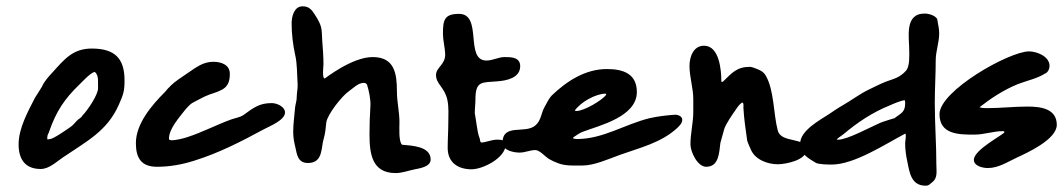

<svg xmlns="http://www.w3.org/2000/svg" viewBox="-20 -662 3372 609"><path d="M375 -407C375 -477 344 -508 271 -508C212 -508 185 -475 148 -434C136 -421 120 -404 113 -387C113 -386 94 -357 91 -352C68 -307 39 -255 39 -204C39 -158 59 -126 109 -126C136 -126 159 -149 180 -163C255 -214 320 -246 357 -330C371 -362 375 -372 375 -407ZM130 -220V-227C130 -234 134 -238 136 -245C158 -308 184 -348 232 -394C242 -404 266 -430 280 -434C295 -424 290 -398 291 -383C292 -362 257 -311 241 -295C239 -290 232 -286 228 -283C220 -276 214 -267 206 -261C195 -253 145 -218 137 -221C135 -220 134 -220 132 -220Z M517 -219C516 -220 516 -222 516 -224C516 -243 532 -268 544 -284C553 -295 577 -329 591 -336C609 -345 625 -355 644 -362C686 -376 709 -382 709 -428C709 -457 681 -466 657 -466C623 -466 602 -448 575 -430C556 -417 535 -404 519 -388V-387C512 -382 509 -376 503 -370C462 -329 411 -270 411 -208C411 -161 428 -133 478 -133C518 -133 557 -140 595 -152C673 -176 745 -213 817 -252C831 -260 884 -280 884 -305C884 -324 858 -335 842 -335C803 -335 785 -321 752 -297C742 -290 724 -287 713 -283C666 -266 621 -242 574 -227C563 -223 537 -217 525 -217C522 -217 519 -218 517 -219Z M910 -244C910 -225 913 -211 917 -194C922 -171 925 -145 957 -145C1006 -145 998 -196 1007 -223C1012 -239 1013 -257 1015 -274C1019 -300 1065 -358 1087 -373C1100 -382 1116 -399 1133 -399C1135 -399 1138 -399 1140 -398L1144 -394C1150 -375 1156 -347 1155 -327C1153 -297 1152 -266 1152 -236C1152 -174 1160 -113 1235 -113C1255 -113 1276 -121 1296 -125C1311 -128 1346 -133 1346 -156C1346 -199 1284 -200 1255 -203C1244 -214 1247 -258 1247 -275C1247 -307 1239 -339 1239 -371C1239 -428 1232 -481 1162 -481C1096 -481 1011 -413 1010 -413C1001 -413 1006 -453 1006 -458C1006 -483 1004 -509 1002 -534C1000 -570 1003 -578 979 -615C969 -631 960 -642 940 -642C912 -642 905 -608 905 -588C905 -555 909 -521 916 -489C923 -460 922 -425 924 -396C925 -382 921 -366 921 -351C921 -342 917 -331 916 -321C914 -296 910 -269 910 -244Z M1476 -125C1511 -125 1584 -161 1584 -204C1584 -219 1567 -219 1556 -219C1539 -219 1521 -210 1506 -210L1503 -214C1503 -221 1500 -227 1498 -233C1495 -242 1489 -286 1487 -297C1486 -300 1486 -302 1486 -305C1486 -319 1488 -332 1488 -346C1488 -406 1508 -400 1557 -404C1587 -406 1630 -415 1630 -452C1630 -481 1601 -481 1580 -481C1561 -481 1543 -470 1523 -470C1453 -470 1512 -618 1436 -618C1389 -618 1385 -598 1385 -555C1385 -534 1391 -513 1392 -492C1394 -457 1363 -449 1363 -424C1363 -395 1390 -386 1399 -345C1404 -322 1402 -297 1402 -274C1402 -247 1400 -220 1400 -193C1400 -147 1432 -125 1476 -125Z M1574 -209C1574 -185 1609 -178 1628 -178C1646 -178 1661 -186 1678 -186C1692 -186 1708 -166 1721 -158C1731 -152 1740 -148 1751 -144C1775 -135 1803 -137 1828 -137C1865 -137 1911 -158 1947 -171C2011 -194 2077 -209 2128 -256C2135 -263 2144 -271 2144 -282C2144 -294 2129 -299 2119 -298C2092 -296 2066 -293 2040 -287C1962 -268 1893 -221 1810 -221C1808 -221 1800 -222 1798 -223V-226C1809 -233 1817 -240 1831 -245C1882 -264 2000 -292 2000 -370C2000 -428 1957 -443 1905 -443C1837 -443 1778 -405 1731 -360C1721 -350 1713 -333 1707 -322C1696 -303 1697 -280 1678 -264C1645 -236 1574 -272 1574 -209ZM1803 -311C1821 -338 1870 -365 1901 -365L1903 -362C1891 -344 1832 -310 1809 -310C1807 -310 1805 -310 1803 -311Z M2213 -517C2179 -517 2167 -481 2167 -453C2167 -417 2179 -383 2179 -348V-307C2179 -273 2170 -239 2170 -204C2170 -181 2192 -133 2220 -133C2261 -133 2261 -179 2265 -209C2266 -214 2276 -247 2277 -252C2281 -267 2305 -302 2313 -313C2319 -322 2325 -331 2334 -337L2337 -335C2339 -330 2338 -325 2338 -320C2340 -285 2345 -251 2350 -216C2351 -211 2361 -189 2361 -189C2374 -156 2414 -141 2447 -141C2472 -141 2538 -154 2538 -187C2538 -229 2458 -206 2447 -248C2433 -300 2436 -375 2409 -422C2401 -435 2392 -439 2379 -444C2375 -446 2363 -450 2359 -450C2317 -450 2302 -431 2273 -403H2272C2271 -402 2271 -402 2270 -402C2269 -402 2268 -403 2268 -404C2268 -439 2262 -517 2213 -517Z M2916 -73C2927 -73 2929 -78 2937 -84C2955 -98 2950 -119 2950 -140C2950 -205 2945 -271 2945 -336C2945 -381 2948 -426 2948 -471C2948 -499 2959 -528 2959 -556C2959 -573 2955 -585 2953 -600V-601C2947 -613 2926 -619 2913 -619C2848 -619 2864 -544 2864 -501C2864 -485 2866 -452 2854 -438C2833 -415 2817 -413 2790 -403C2772 -396 2753 -386 2736 -378C2707 -364 2681 -344 2653 -328C2637 -319 2623 -309 2608 -299C2582 -282 2518 -248 2518 -207C2518 -174 2542 -161 2567 -146C2576 -140 2611 -140 2618 -140C2690 -140 2788 -205 2851 -238H2852C2855 -230 2851 -216 2851 -207C2851 -188 2854 -167 2858 -149C2865 -115 2870 -73 2916 -73ZM2634 -220C2635 -222 2651 -233 2655 -236C2700 -274 2748 -306 2803 -328C2812 -332 2839 -344 2850 -344C2851 -341 2851 -337 2851 -334C2851 -309 2841 -304 2821 -290C2819 -288 2816 -286 2813 -286C2799 -281 2785 -278 2771 -272C2741 -259 2668 -219 2639 -219C2637 -219 2635 -219 2634 -220Z M3087 -322C3124 -351 3164 -377 3208 -395C3236 -406 3271 -413 3295 -429H3296C3305 -434 3309 -444 3309 -453C3309 -483 3269 -499 3244 -499C3181 -499 2960 -374 2960 -300C2960 -235 3022 -235 3071 -235C3101 -235 3131 -246 3160 -246C3162 -246 3166 -246 3166 -243C3166 -236 3069 -188 3069 -155C3069 -135 3098 -129 3113 -129C3147 -129 3175 -148 3205 -162C3235 -176 3332 -219 3332 -266C3332 -318 3280 -324 3239 -324C3196 -324 3154 -319 3111 -319C3103 -319 3094 -319 3087 -322Z"/></svg>

Font: ChillLongCangKaiShu Bold
Style: Regular
Weight: 700
Version: Version 3.500;Glyphs 3.1.1 (3135)